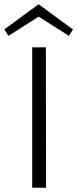

<svg xmlns="http://www.w3.org/2000/svg" viewBox="-31 -880 362 900"><path d="M120 -658H184L185 0H120ZM292 -712 150 -802 9 -712 -11 -742 150 -860 311 -742Z"/></svg>

Font: Ysabeau Semilight
Style: Regular
Weight: 300
Designer: Christian Thalmann (Catharsis Fonts)
Version: Version 0.003